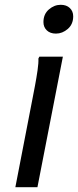

<svg xmlns="http://www.w3.org/2000/svg" viewBox="-20 -780 325 800"><path d="M213 -640Q189 -640 175 -653.5Q161 -667 161 -688Q161 -721 183.5 -740.5Q206 -760 233 -760Q257 -760 271 -746.5Q285 -733 285 -712Q285 -679 262.5 -659.5Q240 -640 213 -640ZM44 0 116 -372Q120 -392 126 -424Q132 -456 136.5 -487Q141 -518 140 -536L144 -544H242L136 0Z"/></svg>

Font: Kufam
Style: Italic
Weight: 400
Italic angle: -11°
Designer: Artur Schmal
Foundry: Original Type
Version: Version 1.301; ttfautohint (v1.8.3)